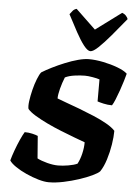

<svg xmlns="http://www.w3.org/2000/svg" viewBox="-64 -1048 775 1096"><g transform="rotate(5 323.5 -500.0)"><path d="M257 0Q232 0 197.5 -10Q163 -20 127.5 -36Q92 -52 65 -70.5Q38 -89 28 -105Q35 -131 47 -164Q59 -197 72.5 -227Q86 -257 96 -273Q119 -273 140 -268Q161 -263 172 -258L182 -130Q205 -118 239.5 -109Q274 -100 302 -100Q328 -100 360.5 -105.5Q393 -111 412 -120Q426 -146 434 -180Q442 -214 442 -245Q417 -254 380 -268Q343 -282 301.5 -298.5Q260 -315 220.5 -334Q181 -353 150.5 -371.5Q120 -390 106 -407Q102 -422 106 -452Q110 -482 118.5 -516.5Q127 -551 138.5 -580Q150 -609 160 -621Q184 -636 218 -653Q252 -670 290 -685.5Q328 -701 363.5 -710.5Q399 -720 425 -720Q463 -720 507.5 -711Q552 -702 590.5 -687.5Q629 -673 647 -656Q643 -640 635 -613.5Q627 -587 617 -558.5Q607 -530 597 -505.5Q587 -481 579 -469Q554 -469 530 -474.5Q506 -480 495 -484V-610Q481 -615 454.5 -619.5Q428 -624 411 -624Q384 -624 351.5 -619.5Q319 -615 297 -604Q284 -572 275 -537.5Q266 -503 266 -481Q285 -473 319.5 -461Q354 -449 396 -433Q438 -417 479.5 -399.5Q521 -382 554.5 -363Q588 -344 605 -325Q605 -291 598 -246.5Q591 -202 577.5 -159Q564 -116 545 -88Q535 -77 503.5 -62Q472 -47 429.5 -33Q387 -19 341.5 -9.5Q296 0 257 0ZM429 -766Q413 -766 391 -794Q369 -822 344 -868Q319 -914 292 -966Q301 -978 308.5 -987Q316 -996 330 -1000L444 -891L591 -1000Q605 -995 613.5 -985.5Q622 -976 625 -967Q582 -914 543 -868Q504 -822 474.5 -794Q445 -766 429 -766Z"/></g></svg>

Font: Texturina Black
Style: Italic
Weight: 900
Italic angle: -11°
Designer: Guillermo Torres Carreño
Foundry: Omnibus-Type
Version: Version 1.002; ttfautohint (v1.8.3)